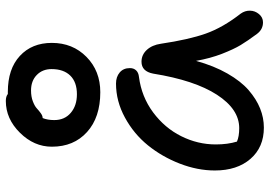

<svg xmlns="http://www.w3.org/2000/svg" viewBox="-154 -766 930 662"><g transform="rotate(-90 311.0 -435.0)"><path d="M324.2 -554.2Q237.3 -554.2 186.8 -599.9Q136.2 -645.5 136.2 -721.2Q136.2 -782.7 184.3 -831.3Q232.4 -879.9 293.9 -879.9Q309.6 -879.9 317.9 -873H325.2Q404.3 -873 449.2 -831.5Q494.1 -790 494.1 -721.2Q494.1 -649.4 445.8 -601.8Q397.5 -554.2 324.2 -554.2ZM228 -712.9Q228 -677.2 252.9 -656Q277.8 -634.8 316.9 -634.8Q358.9 -634.8 381.3 -657.7Q403.8 -680.7 403.8 -722.2Q403.8 -753.4 383.5 -773.2Q363.3 -793 330.1 -793Q308.6 -793 292.2 -786.6Q275.9 -780.3 268.1 -772.9Q260.3 -765.6 251.5 -759.3Q242.7 -752.9 234.9 -752.9Q228 -735.8 228 -712.9ZM202.1 9.8Q134.3 9.8 94.2 -36.4Q54.2 -82.5 54.2 -159.2Q54.2 -219.2 77.9 -280.3Q101.6 -341.3 140.9 -389.9Q180.2 -438.5 236.6 -469.2Q293 -500 354 -500Q377 -500 392.1 -487.3Q407.2 -474.6 407.2 -452.1Q407.2 -439 399.4 -430.7Q391.6 -422.4 377 -420.9Q308.6 -412.1 254.6 -372.1Q200.7 -332 172.4 -275.1Q144 -218.3 144 -155.8Q144 -115.2 153.8 -83Q171.4 -75.2 200.2 -75.2Q265.6 -75.2 315.4 -152.1Q365.2 -229 388.2 -372.1Q396 -412.1 429.2 -412.1Q453.1 -412.1 470 -393.8Q486.8 -375.5 491.2 -345.2Q505.4 -249.5 526.1 -190.7Q546.9 -131.8 595.2 -69.8Q605.5 -55.2 605.2 -38.1Q605 -21 593.5 -7.1Q582 6.8 564.9 6.8Q540.5 6.8 524.9 -14.2Q501 -46.4 486.6 -70.3Q472.2 -94.2 456.5 -134.5Q440.9 -174.8 432.1 -224.1Q415 -162.1 388.4 -115.7Q361.8 -69.3 331.1 -42.7Q300.3 -16.1 268.1 -3.2Q235.8 9.8 202.1 9.8Z"/></g></svg>

Font: Shantell Sans Normal
Style: Regular
Weight: 400
Designer: Stephen Nixon, Anya Danilova, Shantell Martin
Foundry: Arrow Type
Version: Version 1.006;[559af2be0]